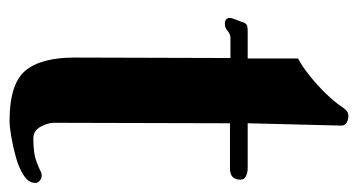

<svg xmlns="http://www.w3.org/2000/svg" viewBox="-198 -564 767 412"><g transform="rotate(90 186.0 -357.5)"><path d="M372 -49Q372 -35 356 -24.5Q340 -14 316.5 -7.5Q293 -1 271.5 2.5Q250 6 239 6Q160 6 131.5 -27.5Q103 -61 103 -134Q103 -218 103.5 -301Q104 -384 104 -468H61Q53 -468 46 -462Q39 -456 31 -456Q18 -456 18 -467Q18 -471 22.5 -482Q27 -493 28 -497Q31 -503 35.5 -504Q40 -505 46 -505H105V-613Q122 -622 142 -638Q162 -654 180 -672.5Q198 -691 208 -706Q212 -712 215 -715Q220 -721 228 -721Q236 -721 242.5 -717.5Q249 -714 249 -706L244 -505H341Q349 -505 357 -501.5Q365 -498 365 -489Q365 -467 341 -467H244L243 -89Q243 -76 251.5 -60.5Q260 -45 277 -45Q294 -45 307.5 -47Q321 -49 337 -56Q342 -58 346.5 -60.5Q351 -63 356 -63Q362 -63 367 -59Q372 -55 372 -49Z"/></g></svg>

Font: l_WÎãfOS
Style: ^8Ä
Weight: 700
Designer: LiuPeng
Version: Version 1.3